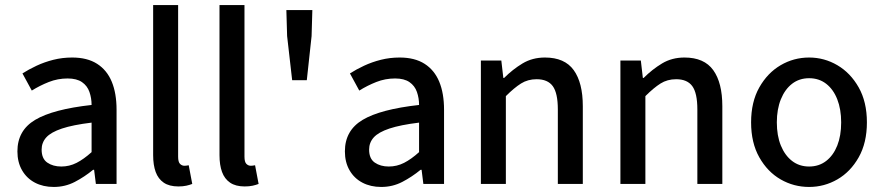

<svg xmlns="http://www.w3.org/2000/svg" viewBox="-20 -729 3500 761"><path d="M193 12Q151 12 118.5 -5Q86 -22 67.5 -54Q49 -86 49 -129Q49 -212 119.5 -254Q190 -296 343 -313Q343 -340 334.5 -364.5Q326 -389 305 -403.5Q284 -418 248 -418Q209 -418 173.5 -404Q138 -390 106 -370L69 -438Q94 -454 125 -468.5Q156 -483 191.5 -492Q227 -501 266 -501Q326 -501 365 -476Q404 -451 423 -405Q442 -359 442 -294V0H360L353 -56H349Q315 -28 276.5 -8Q238 12 193 12ZM223 -69Q255 -69 283.5 -83.5Q312 -98 343 -126V-243Q269 -234 225.5 -219.5Q182 -205 163.5 -184.5Q145 -164 145 -136Q145 -100 167.5 -84.5Q190 -69 223 -69Z M687 10Q651 10 629 -5Q607 -20 597 -47.5Q587 -75 587 -114V-709H686V-108Q686 -87 693.5 -79.5Q701 -72 711 -72Q715 -72 718.5 -72.5Q722 -73 728 -74L742 0Q732 4 718.5 7Q705 10 687 10Z M950 10Q914 10 892 -5Q870 -20 860 -47.5Q850 -75 850 -114V-709H949V-108Q949 -87 956.5 -79.5Q964 -72 974 -72Q978 -72 981.5 -72.5Q985 -73 991 -74L1005 0Q995 4 981.5 7Q968 10 950 10Z M1138 -411 1118 -586 1115 -689H1218L1215 -586L1196 -411Z M1491 12Q1449 12 1416.5 -5Q1384 -22 1365.5 -54Q1347 -86 1347 -129Q1347 -212 1417.5 -254Q1488 -296 1641 -313Q1641 -340 1632.5 -364.5Q1624 -389 1603 -403.5Q1582 -418 1546 -418Q1507 -418 1471.5 -404Q1436 -390 1404 -370L1367 -438Q1392 -454 1423 -468.5Q1454 -483 1489.5 -492Q1525 -501 1564 -501Q1624 -501 1663 -476Q1702 -451 1721 -405Q1740 -359 1740 -294V0H1658L1651 -56H1647Q1613 -28 1574.5 -8Q1536 12 1491 12ZM1521 -69Q1553 -69 1581.5 -83.5Q1610 -98 1641 -126V-243Q1567 -234 1523.5 -219.5Q1480 -205 1461.5 -184.5Q1443 -164 1443 -136Q1443 -100 1465.5 -84.5Q1488 -69 1521 -69Z M1886 0V-489H1967L1975 -420H1978Q2012 -454 2051 -477.5Q2090 -501 2140 -501Q2218 -501 2254 -451Q2290 -401 2290 -308V0H2191V-295Q2191 -360 2171 -387.5Q2151 -415 2107 -415Q2072 -415 2045 -398Q2018 -381 1985 -348V0Z M2439 0V-489H2520L2528 -420H2531Q2565 -454 2604 -477.5Q2643 -501 2693 -501Q2771 -501 2807 -451Q2843 -401 2843 -308V0H2744V-295Q2744 -360 2724 -387.5Q2704 -415 2660 -415Q2625 -415 2598 -398Q2571 -381 2538 -348V0Z M3187 12Q3126 12 3074 -18Q3022 -48 2989.5 -105.5Q2957 -163 2957 -244Q2957 -325 2989.5 -382.5Q3022 -440 3074 -470.5Q3126 -501 3187 -501Q3247 -501 3299 -470.5Q3351 -440 3383.5 -382.5Q3416 -325 3416 -244Q3416 -163 3383.5 -105.5Q3351 -48 3299 -18Q3247 12 3187 12ZM3187 -69Q3226 -69 3254.5 -91Q3283 -113 3298.5 -152Q3314 -191 3314 -244Q3314 -296 3298.5 -335.5Q3283 -375 3254.5 -397Q3226 -419 3187 -419Q3148 -419 3119.5 -397Q3091 -375 3075 -335.5Q3059 -296 3059 -244Q3059 -191 3075 -152Q3091 -113 3119.5 -91Q3148 -69 3187 -69Z"/></svg>

Font: Source Sans 3 Medium
Style: Regular
Weight: 500
Designer: Paul D. Hunt
Foundry: Adobe
Version: Version 3.052;hotconv 1.1.0;makeotfexe 2.6.0